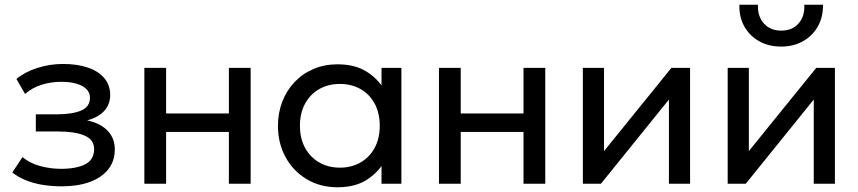

<svg xmlns="http://www.w3.org/2000/svg" viewBox="-20 -777 3630 812"><path d="M241.5 11Q200.5 11 163 5.2Q125.5 -0.5 92.2 -13.5Q59 -26.5 32 -47.5L75 -112.5Q107.5 -86 150.8 -74.5Q194 -63 238.5 -63Q302.5 -63 340.2 -82.2Q378 -101.5 378 -147Q378 -186 338 -203.5Q298 -221 222 -221H131.5V-293.5H220Q286 -293.5 323.2 -309.5Q360.5 -325.5 360.5 -363.5Q360.5 -385.5 345.2 -400.5Q330 -415.5 302.8 -423.2Q275.5 -431 239 -431Q195.5 -431 155.8 -418.5Q116 -406 86 -379.5L49.5 -443Q85.5 -473 138.2 -489.8Q191 -506.5 246 -506.5Q307.5 -506.5 352.2 -491Q397 -475.5 421.5 -446Q446 -416.5 446 -375Q446 -336 421 -308.2Q396 -280.5 348.5 -268Q405.5 -255.5 435.5 -223.8Q465.5 -192 465.5 -145Q465.5 -95.5 437.5 -60.5Q409.5 -25.5 359.2 -7.2Q309 11 241.5 11Z M590.5 0V-490H682.5V-297H948V-490H1040V0H948V-219H682.5V0Z M1407.5 15Q1333.5 15 1276.5 -19.5Q1219.5 -54 1187.5 -112.8Q1155.5 -171.5 1155.5 -245Q1155.5 -300 1174 -347.5Q1192.5 -395 1226 -430.2Q1259.5 -465.5 1305.8 -485.2Q1352 -505 1407.5 -505Q1481.5 -505 1530.5 -474Q1579.5 -443 1607 -395L1593.5 -375V-490H1677.5V0H1593.5V-115L1607 -95.5Q1579.5 -47.5 1530.5 -16.2Q1481.5 15 1407.5 15ZM1417.5 -68Q1466.5 -68 1504.5 -89.8Q1542.5 -111.5 1564.2 -151.2Q1586 -191 1586 -245Q1586 -299.5 1564.2 -339.2Q1542.5 -379 1504.5 -400.5Q1466.5 -422 1417.5 -422Q1368.5 -422 1330.5 -400.5Q1292.5 -379 1270.5 -339.2Q1248.5 -299.5 1248.5 -245Q1248.5 -191 1270.5 -151.2Q1292.5 -111.5 1330.5 -89.8Q1368.5 -68 1417.5 -68Z M1836.5 0V-490H1928.5V-297H2194V-490H2286V0H2194V-219H1928.5V0Z M2445 0V-490H2534.5V-138L2819.5 -490H2898.5V0H2809V-356L2521.5 0Z M3057.5 0V-490H3147V-138L3432 -490H3511V0H3421.5V-356L3134 0ZM3284 -580Q3230.5 -580 3190 -603Q3149.5 -626 3127.5 -665.8Q3105.5 -705.5 3107 -757H3185.5Q3183.5 -708 3210.5 -677.8Q3237.5 -647.5 3284 -647.5Q3330.5 -647.5 3357.2 -677.8Q3384 -708 3381.5 -757H3460.5Q3461.5 -706 3439.2 -666Q3417 -626 3376.5 -603Q3336 -580 3284 -580Z"/></svg>

Font: Geologica Cursive Light
Style: Regular
Weight: 300
Designer: Sindre Bremnes, Frode Helland
Foundry: Monokrom Skriftforlag AS
Version: Version 1.010;gftools[0.9.28]